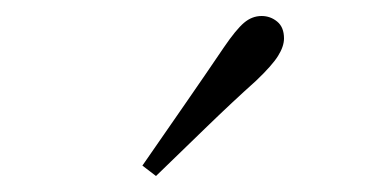

<svg xmlns="http://www.w3.org/2000/svg" viewBox="-20 -823 470 240"><path d="M158 -616Q185 -655 211 -692.5Q237 -730 260 -764Q275 -786 285 -794.5Q295 -803 307 -803Q318 -803 326.5 -796Q335 -789 335 -775Q335 -765 327.5 -753Q320 -741 300 -722Q271 -696 239.5 -665.5Q208 -635 175 -603Z"/></svg>

Font: Noto Serif JP ExtraLight ExtraLight
Style: Regular
Weight: 250
Version: Version 2.003-H1;hotconv 1.1.1;makeotfexe 2.6.0